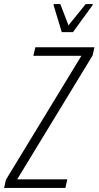

<svg xmlns="http://www.w3.org/2000/svg" viewBox="-51 -919 482 939"><path d="M-31 0 -22 -40 347 -646H112L122 -688H411L402 -648L33 -42H278L269 0ZM251 -762 211 -894 212 -899H244L284 -795L368 -899H403L402 -894L306 -762Z"/></svg>

Font: Saira Condensed ExtraLight
Style: Italic
Weight: 250
Width: 3
Italic angle: -12°
Designer: Hector Gatti with collaboration of the Omnibus-Type team
Foundry: Omnibus-Type
Version: Version 1.101